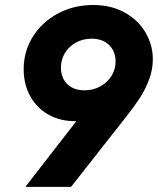

<svg xmlns="http://www.w3.org/2000/svg" viewBox="-20 -748 631 768"><path d="M591.3 -511.2Q591.3 -469.2 576.2 -429.2Q561 -389.2 539.3 -356Q517.6 -322.8 486.8 -283.7L264.2 -0.5H81.5L285.2 -263.2H280.8Q220.2 -263.2 173.3 -289.8Q126.5 -316.4 100.6 -363.8Q74.7 -411.1 74.7 -471.2Q74.7 -543 111.6 -601.6Q148.4 -660.2 211.9 -694.1Q275.4 -728 352.1 -728Q425.3 -728 479.5 -697.5Q533.7 -667 562.5 -617.2Q591.3 -567.4 591.3 -511.2ZM223.6 -477.5Q223.6 -452.6 234.1 -431.9Q244.6 -411.1 265.9 -398.9Q287.1 -386.7 317.9 -386.7Q353 -386.7 381.6 -402.6Q410.2 -418.5 426.3 -444.8Q442.4 -471.2 442.4 -502.4Q442.4 -527.8 431.2 -548.6Q419.9 -569.3 398.4 -581.3Q377 -593.3 346.7 -593.3Q311.5 -593.3 283.4 -577.6Q255.4 -562 239.5 -535.4Q223.6 -508.8 223.6 -477.5Z"/></svg>

Font: Reddit Sans Fudge ExBold Italic
Style: Regular
Weight: 800
Italic angle: -11.25°
Designer: Stephen Hutchings
Version: Version 1.013